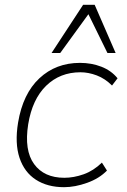

<svg xmlns="http://www.w3.org/2000/svg" viewBox="-20 -769 527 797"><path d="M246 8Q177 8 129 -23Q81 -54 61 -114Q41 -174 55 -260Q75 -380 143.5 -444Q212 -508 312 -508Q360 -508 401 -492Q442 -476 468 -444L445 -414Q416 -443 381.5 -456Q347 -469 314 -469Q229 -469 171.5 -413Q114 -357 97 -253Q80 -145 121.5 -88Q163 -31 247 -31Q286 -31 327 -45.5Q368 -60 403 -94L424 -61Q392 -28 341.5 -10Q291 8 246 8ZM194 -549 325 -749H373L460 -549H426L347 -710L230 -549Z"/></svg>

Font: Mulish ExtraLight ExtraLight
Style: Italic
Weight: 250
Italic angle: -9°
Version: Version 3.603